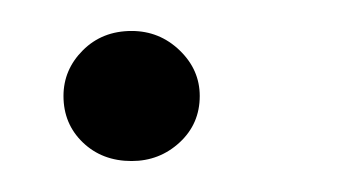

<svg xmlns="http://www.w3.org/2000/svg" viewBox="-20 -97 230 124"><path d="M65 7Q46 7 33.5 -5Q21 -17 21 -35Q21 -52 33.5 -64.5Q46 -77 65 -77Q83 -77 96 -64.5Q109 -52 109 -35Q109 -17 96 -5Q83 7 65 7Z"/></svg>

Font: Alumni Sans Medium
Style: Italic
Weight: 500
Italic angle: -8°
Designer: Robert E. Leuschke
Foundry: Robert E. Leuschke
Version: Version 1.016